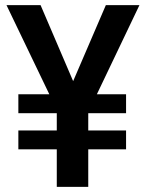

<svg xmlns="http://www.w3.org/2000/svg" viewBox="-20 -731 571 751"><path d="M266.1 -413.6 394 -710.9H525.4L358.9 -362.3H473.1V-288.1H325.2V-220.7H473.1V-147H325.2V0H202.1V-147H51.8V-220.7H202.1V-288.1H51.8V-362.3H172.9L5.4 -710.9H138.7Z"/></svg>

Font: TypoPRO Roboto
Style: Regular
Weight: 500
Designer: Google
Version: Version 2.136; 2016